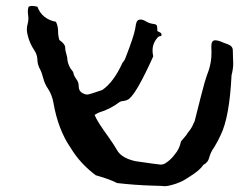

<svg xmlns="http://www.w3.org/2000/svg" viewBox="-20 -639 853 660"><path d="M544.9 1Q539.1 1 532.7 0Q510.3 -1 500.5 -1Q441.4 -2.9 382.3 -9.8Q360.4 -22 309.1 -36.6Q255.4 -76.7 223.1 -130.4Q179.7 -192.9 163.6 -286.1Q158.7 -313 145 -334Q139.6 -341.8 135.5 -350.6Q131.3 -359.4 127 -375.7Q122.6 -392.1 118.7 -398.9Q108.4 -416.5 108.4 -436Q107.4 -452.6 97.2 -467.3Q81.1 -491.2 74.7 -520Q72.3 -528.8 72.3 -537.6Q72.3 -547.4 75 -556.6Q77.6 -565.9 77.6 -574.7Q77.6 -582 76.2 -590.8L75.7 -600.1Q75.7 -608.4 78.1 -615.7Q83.5 -618.7 88.9 -618.7Q94.7 -618.7 99.4 -617.7Q104 -616.7 108.4 -616.2Q124 -573.7 172.4 -564Q179.7 -548.8 179.7 -530.8Q179.7 -515.6 184.1 -501.5Q203.6 -487.8 203.9 -476.8Q204.1 -465.8 207.5 -455.3Q210.9 -444.8 211.4 -437.5Q212.9 -413.1 231.4 -391.6Q233.4 -379.4 242.2 -367.2Q250.5 -356.9 250.5 -343.3Q250.5 -327.6 260.7 -320.8Q271 -314 280.3 -314Q286.6 -314 331.5 -329.6Q371.1 -356.9 400.9 -422.9Q408.2 -431.2 410.6 -438Q440.9 -516.1 444.8 -540.5Q445.8 -548.3 447.3 -555.7Q450.2 -571.8 462.9 -571.8Q471.7 -571.8 481.9 -565.4Q492.2 -559.1 504.9 -557.1Q514.6 -556.2 517.8 -553.2Q521 -550.3 521 -532.2Q534.2 -526.4 534.7 -522.9Q535.2 -519.5 535.2 -518.6Q535.2 -515.1 532.7 -515.1Q526.9 -515.1 523.4 -511.7Q504.4 -491.7 504.4 -465.3Q504.4 -455.6 506.8 -445.3Q450.2 -319.8 423.8 -299.3Q415 -292.5 400.9 -291.5Q396 -291 391.6 -288.6Q358.9 -263.7 320.8 -252.4Q315.9 -250.5 305.2 -244.1Q313 -222.7 353 -168Q370.1 -144 384.8 -119.1Q400.4 -95.2 445.3 -85Q526.4 -73.2 531.7 -73.2Q541 -73.2 548.3 -77.6Q567.4 -89.8 580.1 -107.4Q597.2 -127 602.1 -152.8L620.6 -174.8Q624.5 -181.6 629.4 -187.5Q639.2 -199.7 644.5 -212.9L648.9 -221.7Q673.8 -321.3 683.1 -354.5Q689.5 -376.5 697.8 -398.4Q707 -426.8 707 -457L706.5 -480.5Q706.5 -500.5 719.7 -500.5Q730.5 -500.5 748.5 -492.2L763.2 -486.8Q780.3 -480.5 780.3 -465.8Q780.3 -447.3 781 -438.5Q781.7 -429.7 781.7 -421.4Q781.7 -402.3 775.9 -380.4Q769 -236.3 738.3 -174.3Q730 -155.3 716.3 -132.8Q703.6 -115.7 698.7 -95.7Q694.8 -80.6 679.2 -72.3Q667 -53.7 633.3 -32.7Q627.9 -29.8 623.5 -26.4Q602.1 -11.7 571.3 -3.4Q557.1 1 544.9 1Z"/></svg>

Font: Kurland
Style: Regular
Weight: 400
Designer: GGBot
Version: 0.22